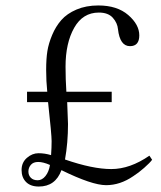

<svg xmlns="http://www.w3.org/2000/svg" viewBox="-20 -673 590 703"><path d="M226 -299 229 -219Q229 -150 218 -89Q319 -54 387.5 -54Q456 -54 527 -103L537 -88Q529 -77 508 -58.5Q487 -40 468 -28Q420 5 368.5 5Q317 5 205 -50Q183 10 122 10Q92 10 75.5 -6.5Q59 -23 59 -50.5Q59 -78 78.5 -95Q98 -112 121 -112Q144 -112 167 -105Q169 -133 169 -156.5Q169 -180 156 -299H79V-337H153Q149 -376 149 -417Q149 -458 153.5 -486Q158 -514 171 -545Q184 -576 204.5 -599.5Q225 -623 260 -638Q295 -653 340 -653Q409 -653 449.5 -618Q490 -583 490 -543.5Q490 -504 456 -504Q419 -504 412 -566Q410 -589 393 -608Q376 -627 342 -627Q283 -627 251.5 -571Q220 -515 220 -429Q220 -382 223 -337H389V-299ZM163 -69Q138 -80 120 -80Q102 -80 93 -69.5Q84 -59 84 -45Q84 -31 93 -22Q102 -13 118 -13Q134 -13 146.5 -28.5Q159 -44 163 -69Z"/></svg>

Font: Gilda Display
Style: Regular
Weight: 400
Designer: Eduardo Rodriguez Tunni
Foundry: Eduardo Rodriguez Tunni
Version: Version 1.001